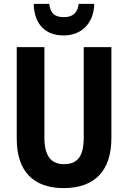

<svg xmlns="http://www.w3.org/2000/svg" viewBox="-20 -956 658 986"><path d="M464 -936H384C378 -886 350 -868 308 -868C262 -868 239 -886 233 -936H153C156 -831 213 -774 307 -774C399 -774 462 -837 464 -936ZM552 -246V-714H410V-250C410 -154 379 -113 309 -113C243 -113 208 -154 208 -249V-714H66V-243C66 -77 151 10 307 10C468 10 552 -81 552 -246Z"/></svg>

Font: Noto Sans Thai Looped Condensed
Style: Bold
Weight: 700
Width: 3
Designer: Sasikarn Vongin, Ben Mitchell
Foundry: The Fontpad Ltd
Version: Version 1.001